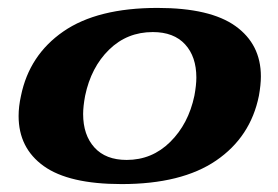

<svg xmlns="http://www.w3.org/2000/svg" viewBox="-20 -455 702 485"><path d="M27 -162Q27 -186 33 -213Q54 -316 140 -375.5Q226 -435 378 -435Q511 -435 575 -389Q639 -343 639 -262Q639 -241 634 -213Q613 -109 526 -49.5Q439 10 287 10Q154 10 90.5 -35.5Q27 -81 27 -162ZM471 -213Q476 -240 476 -259Q476 -312 447.5 -343Q419 -374 366 -374Q301 -374 255.5 -329.5Q210 -285 195 -213Q190 -186 190 -167Q190 -114 218.5 -82.5Q247 -51 300 -51Q364 -51 410 -96.5Q456 -142 471 -213Z"/></svg>

Font: Taviraj
Style: Bold Italic
Weight: 700
Italic angle: -12°
Designer: Katatrad Team
Foundry: CadsonDemak
Version: Version 1.001